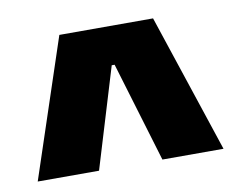

<svg xmlns="http://www.w3.org/2000/svg" viewBox="-49 -700 565 458"><g transform="rotate(-10 233.5 -471.0)"><path d="M8.5 -303.5 120 -639H347L458.5 -303.5H310.5L237.5 -546H230.5L157 -303.5Z"/></g></svg>

Font: Anek Malayalam Medium ExtraBold
Style: Regular
Weight: 800
Version: Version 1.003